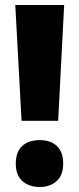

<svg xmlns="http://www.w3.org/2000/svg" viewBox="-20 -734 317 766"><path d="M212 -252H66L41 -714H236ZM43 -81Q43 -128 68.5 -151.5Q94 -175 139 -175Q182 -175 207 -151.5Q232 -128 232 -81Q232 -35 206 -11.5Q180 12 139 12Q96 12 69.5 -11.5Q43 -35 43 -81Z"/></svg>

Font: Noto Sans Ethiopic Condensed Black
Style: Regular
Weight: 900
Width: 3
Designer: Monotype Design Team
Foundry: Monotype Imaging Inc.
Version: Version 2.102; ttfautohint (v1.8.4.7-5d5b)